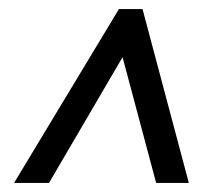

<svg xmlns="http://www.w3.org/2000/svg" viewBox="-20 -734 438 423"><path d="M11 -331 242 -714H294L396 -331H324L250 -608L88 -331Z"/></svg>

Font: Noto Sans UI Condensed
Style: Italic
Weight: 400
Width: 3
Italic angle: -12°
Designer: Monotype Design Team
Foundry: Monotype Imaging Inc.
Version: Version 1.901